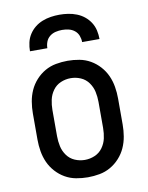

<svg xmlns="http://www.w3.org/2000/svg" viewBox="-84 -801 669 870"><g transform="rotate(-10 250.0 -366.0)"><path d="M250 8Q223 8 196 3Q169 -2 145.5 -15.5Q122 -29 103.5 -49.5Q85 -70 74 -94.5Q63 -119 58.5 -146Q54 -173 54 -200V-320Q54 -347 58.5 -374Q63 -401 74 -425.5Q85 -450 103.5 -470.5Q122 -491 145.5 -504.5Q169 -518 196 -523Q223 -528 250 -528Q277 -528 304 -523Q331 -518 354.5 -504.5Q378 -491 396.5 -470.5Q415 -450 426 -425.5Q437 -401 441.5 -374Q446 -347 446 -320V-200Q446 -173 441.5 -146Q437 -119 426 -94.5Q415 -70 396.5 -49.5Q378 -29 354.5 -15.5Q331 -2 304 3Q277 8 250 8ZM250 -72Q274 -72 296 -81.5Q318 -91 332 -110.5Q346 -130 351 -153Q356 -176 356 -200V-320Q356 -344 351 -367Q346 -390 332 -409.5Q318 -429 296 -438.5Q274 -448 250 -448Q226 -448 204 -438.5Q182 -429 168 -409.5Q154 -390 149 -367Q144 -344 144 -320V-200Q144 -176 149 -153Q154 -130 168 -110.5Q182 -91 204 -81.5Q226 -72 250 -72ZM90 -600Q90 -620 94.5 -640Q99 -660 110 -677Q121 -694 136.5 -706.5Q152 -719 171 -726.5Q190 -734 210 -737Q230 -740 250 -740Q270 -740 290 -737Q310 -734 329 -726.5Q348 -719 363.5 -706.5Q379 -694 390 -677Q401 -660 405.5 -640Q410 -620 410 -600H330Q330 -615 324.5 -629.5Q319 -644 307 -653.5Q295 -663 280 -666.5Q265 -670 250 -670Q235 -670 220 -666.5Q205 -663 193 -653.5Q181 -644 175.5 -629.5Q170 -615 170 -600Z"/></g></svg>

Font: Iosevka Bendy Medium
Style: Regular
Weight: 500
Monospace: yes
Designer: Belleve Invis
Foundry: Belleve Invis
Version: Version 30.1.2